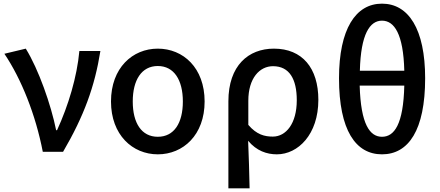

<svg xmlns="http://www.w3.org/2000/svg" viewBox="-20 -830 2408 1050"><path d="M214 0H325C440 -197 498 -357 529 -551H414C401 -409 354 -253 292 -118H287C259 -257 191 -451 121 -564L4 -536C97 -398 175 -202 214 0Z M843 14C982 14 1099 -92 1099 -275C1099 -459 982 -564 843 -564C705 -564 587 -459 587 -275C587 -92 705 14 843 14ZM843 -82C754 -82 706 -157 706 -275C706 -392 754 -469 843 -469C932 -469 980 -392 980 -275C980 -157 932 -82 843 -82Z M1229 200H1345C1343 108 1341 35 1337 -60C1383 -5 1439 14 1494 14C1610 14 1721 -95 1721 -284C1721 -458 1633 -564 1478 -564C1339 -564 1229 -472 1229 -276ZM1472 -83C1428 -83 1384 -93 1338 -147V-279C1338 -403 1400 -468 1473 -468C1563 -468 1603 -397 1603 -282C1603 -154 1544 -83 1472 -83Z M2069 14C2214 14 2305 -118 2305 -402C2305 -671 2214 -810 2069 -810C1925 -810 1834 -671 1834 -402C1834 -118 1925 14 2069 14ZM2069 -82C2003 -82 1953 -149 1947 -362H2191C2186 -149 2136 -82 2069 -82ZM1948 -443C1953 -645 2003 -717 2069 -717C2136 -717 2186 -645 2191 -443Z"/></svg>

Font: GenYoGothic2 TW M
Style: Regular
Weight: 500
Version: Version 2.100;PS 2.1;hotconv 16.6.51;makeotf.lib2.5.65220 DE